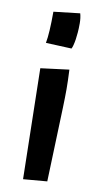

<svg xmlns="http://www.w3.org/2000/svg" viewBox="-86 -775 430 824"><g transform="rotate(10 129.0 -363.0)"><path d="M194.8 -734.9Q200.2 -715.8 200.2 -692.1Q200.2 -668.5 198.7 -652.1Q197.3 -635.7 195.3 -621.6Q190.4 -590.8 184.1 -579.6L71.8 -584.5Q80.1 -627.4 80.1 -721.7ZM190.9 -488.8Q193.4 -438.5 193.4 -404.3Q193.4 -370.1 191.9 -324.2L180.7 0L76.7 8.8L66.9 -473.1Z"/></g></svg>

Font: Passero One
Style: Regular
Weight: 400
Designer: Viktoriya Grabowska
Foundry: Viktoriya Grabowska
Version: Version 1.003